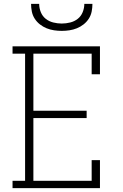

<svg xmlns="http://www.w3.org/2000/svg" viewBox="-20 -975 640 995"><path d="M45 0V-38H110V-697H45V-735H498V-590H455V-697H153V-401H429V-363H153V-38H455V-145H498V0ZM300 -815Q280 -815 260 -818Q240 -821 221.5 -828.5Q203 -836 187 -848.5Q171 -861 160 -878Q149 -895 145 -915Q141 -935 141 -955H183Q183 -933 191.5 -912Q200 -891 217 -877.5Q234 -864 256 -858.5Q278 -853 300 -853Q322 -853 344 -858.5Q366 -864 383 -877.5Q400 -891 408.5 -912Q417 -933 417 -955H459Q459 -935 455 -915Q451 -895 440 -878Q429 -861 413 -848.5Q397 -836 378.5 -828.5Q360 -821 340 -818Q320 -815 300 -815Z"/></svg>

Font: Iosevka Etoile Extralight
Style: Regular
Weight: 200
Designer: Belleve Invis
Foundry: Belleve Invis
Version: Version 22.1.2; ttfautohint (v1.8.4)